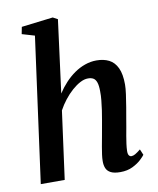

<svg xmlns="http://www.w3.org/2000/svg" viewBox="-90 -888 799 968"><g transform="rotate(-10 309.0 -403.5)"><path d="M447.5 10Q416 10 398.8 1Q381.5 -8 375 -24Q368.5 -40 369 -61Q369 -74.5 371.5 -93Q374 -111.5 377.8 -132.8Q381.5 -154 385.8 -176.2Q390 -198.5 393.5 -219Q397 -240 401.5 -264Q406 -288 409.5 -313.2Q413 -338.5 415.5 -362.8Q418 -387 417.5 -408.5Q417.5 -438 412 -454.2Q406.5 -470.5 395.8 -477Q385 -483.5 368 -483.5Q349 -483.5 328 -472.5Q307 -461.5 285.5 -442.5Q264 -423.5 244.8 -399Q225.5 -374.5 211 -347.5L164 0H41.5L142.5 -742.5L78 -761.5L85 -797.5L246.5 -817L271 -804L222.5 -432Q240.5 -460 263 -484.2Q285.5 -508.5 311.5 -526.8Q337.5 -545 366.5 -555.2Q395.5 -565.5 426 -565.5Q462.5 -565.5 489.8 -551.8Q517 -538 532 -506.2Q547 -474.5 547 -421Q547 -402 542.8 -371.2Q538.5 -340.5 533 -307.2Q527.5 -274 522.5 -246.5Q519.5 -228 515.8 -207Q512 -186 508.2 -165Q504.5 -144 502 -125Q499.5 -106 499 -90.5Q498.5 -73 503.8 -66.2Q509 -59.5 516 -59.5Q525.5 -59.5 536 -65.5Q546.5 -71.5 564 -85.5L576.5 -56Q572 -49 555.2 -33Q538.5 -17 511.2 -3.5Q484 10 447.5 10Z"/></g></svg>

Font: Merriweather 24pt SemiBold
Style: Italic
Weight: 600
Italic angle: -7.8°
Version: Version 2.101